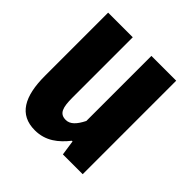

<svg xmlns="http://www.w3.org/2000/svg" viewBox="-158 -683 816 816"><g transform="rotate(45 250.0 -275.0)"><path d="M169 12C234 12 277 -24 312 -68H316L326 0H445V-562H296V-171C277 -133 257 -112 231 -112C193 -112 184 -140 184 -200V-562H36V-182C36 -58 75 12 169 12Z"/></g></svg>

Font: Noto Sans Mono CJK TC
Style: Bold
Weight: 700
Designer: Ryoko NISHIZUKA 西塚涼子 (kana, bopomofo & ideographs); Paul D. Hunt (Latin, Greek & Cyrillic); Sandoll Communications 산돌커뮤니
Foundry: Adobe
Version: Version 2.004;hotconv 1.0.118;makeotfexe 2.5.65603